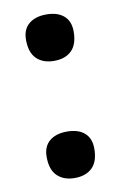

<svg xmlns="http://www.w3.org/2000/svg" viewBox="-67 -551 379 603"><g transform="rotate(-10 123.0 -249.0)"><path d="M123 -361.5Q88 -361.5 67.5 -381.2Q47 -401 47 -442Q47 -475 67.5 -492.2Q88 -509.5 123.5 -509.5Q159 -509.5 179 -492.2Q199 -475 199 -442Q199 -401 178.8 -381.2Q158.5 -361.5 123 -361.5ZM123 12Q88 12 67.5 -7.8Q47 -27.5 47 -68.5Q47 -101.5 67.5 -118.8Q88 -136 123.5 -136Q159 -136 179 -118.8Q199 -101.5 199 -68.5Q199 -27.5 178.8 -7.8Q158.5 12 123 12Z"/></g></svg>

Font: Commissioner Flair Medium
Style: Regular
Weight: 500
Designer: Kostas Bartsokas
Foundry: Kostas Bartsokas
Version: Version 1.000; ttfautohint (v1.8.3)